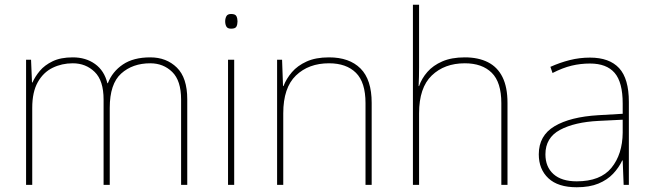

<svg xmlns="http://www.w3.org/2000/svg" viewBox="-20 -780 2756 810"><path d="M614 -538Q682 -538 726 -495Q770 -452 770 -361V0H744V-360Q744 -440 706.5 -476.5Q669 -513 614 -513Q539 -513 491 -469.5Q443 -426 443 -325V0H417V-360Q417 -440 379.5 -476.5Q342 -513 287 -513Q241 -513 202 -494Q163 -475 139.5 -433.5Q116 -392 116 -325V0H90V-528H111L115 -432H117Q128 -457 148 -481Q168 -505 202 -521.5Q236 -538 287 -538Q342 -538 381 -510Q420 -482 433 -429H435Q454 -478 498.5 -508Q543 -538 614 -538Z M968 -528V0H942V-528ZM955 -721Q973 -721 977.5 -711.5Q982 -702 982 -690Q982 -677 977.5 -668Q973 -659 955 -659Q940 -659 935 -668Q930 -677 930 -690Q930 -702 935 -711.5Q940 -721 955 -721Z M1368 -538Q1454 -538 1501 -491Q1548 -444 1548 -346V0H1522V-345Q1522 -433 1481.5 -473Q1441 -513 1368 -513Q1282 -513 1228.5 -461.5Q1175 -410 1175 -302V0H1149V-528H1170L1174 -417H1176Q1188 -448 1211.5 -475.5Q1235 -503 1273.5 -520.5Q1312 -538 1368 -538Z M1748 -496Q1748 -474 1747.5 -456.5Q1747 -439 1746 -417H1748Q1759 -449 1783 -476.5Q1807 -504 1846 -521Q1885 -538 1941 -538Q1998 -538 2038.5 -517.5Q2079 -497 2100 -454.5Q2121 -412 2121 -346V0H2095V-345Q2095 -433 2054.5 -473Q2014 -513 1941 -513Q1855 -513 1801.5 -461.5Q1748 -410 1748 -302V0H1722V-760H1748Z M2469 -537Q2551 -537 2592 -492.5Q2633 -448 2633 -350V0H2611L2607 -103H2605Q2591 -73 2566.5 -47Q2542 -21 2504.5 -5.5Q2467 10 2413 10Q2334 10 2293.5 -28Q2253 -66 2253 -129Q2253 -208 2319.5 -247.5Q2386 -287 2504 -294L2607 -300V-343Q2607 -433 2573 -472.5Q2539 -512 2469 -512Q2429 -512 2391.5 -503Q2354 -494 2311 -472L2302 -498Q2342 -516 2383.5 -526.5Q2425 -537 2469 -537ZM2506 -270Q2404 -265 2342.5 -232Q2281 -199 2281 -129Q2281 -76 2315 -45.5Q2349 -15 2413 -15Q2513 -15 2559.5 -72Q2606 -129 2607 -220V-275Z"/></svg>

Font: Noto Sans Cham Thin
Style: Regular
Weight: 250
Version: Version 2.002